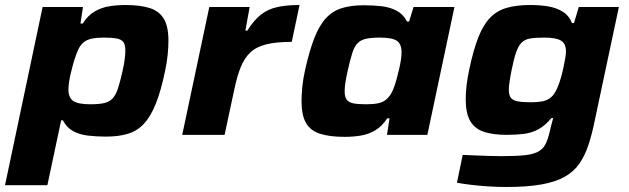

<svg xmlns="http://www.w3.org/2000/svg" viewBox="-35 -538 2509 766"><path d="M-15 201 135 -510H296L286 -444H295Q316 -477 343 -492.5Q370 -508 401 -513Q432 -518 465 -518Q526 -518 563.5 -505.5Q601 -493 619 -462.5Q637 -432 637 -376Q637 -351 634 -320Q631 -289 623 -252Q607 -175 586.5 -124Q566 -73 539.5 -44.5Q513 -16 476 -4.5Q439 7 388 7Q350 7 316 3Q282 -1 256.5 -15Q231 -29 216 -58H209L154 201ZM325 -122Q359 -122 379.5 -126.5Q400 -131 413 -144Q426 -157 435 -183.5Q444 -210 454 -255Q460 -282 462.5 -301.5Q465 -321 465 -336Q465 -360 457 -370.5Q449 -381 430 -384.5Q411 -388 379 -388Q351 -388 332 -384Q313 -380 301 -371Q289 -362 280 -346Q275 -336 269 -320Q263 -304 257.5 -285Q252 -266 247.5 -246.5Q243 -227 240.5 -210.5Q238 -194 238 -181Q238 -148 257.5 -135Q277 -122 325 -122Z M692 0 800 -510H961L944 -416H952Q978 -458 1006.5 -480Q1035 -502 1072 -510Q1109 -518 1160 -518L1129 -371Q1067 -371 1027 -361Q987 -351 963.5 -328.5Q940 -306 925.5 -270.5Q911 -235 900 -182L861 0Z M1340 8Q1280 8 1241.5 -4.5Q1203 -17 1185.5 -48Q1168 -79 1168 -134Q1168 -159 1171 -190.5Q1174 -222 1182 -258Q1199 -335 1219 -386Q1239 -437 1265.5 -465.5Q1292 -494 1328.5 -505.5Q1365 -517 1416 -517Q1455 -517 1488.5 -513Q1522 -509 1548 -495Q1574 -481 1589 -452H1597L1615 -510H1778L1670 0H1509L1519 -66H1510Q1489 -34 1462 -18Q1435 -2 1404 3Q1373 8 1340 8ZM1426 -122Q1455 -122 1473.5 -126Q1492 -130 1504 -139.5Q1516 -149 1525 -164Q1531 -174 1537 -190Q1543 -206 1548 -225Q1553 -244 1557.5 -263Q1562 -282 1564.5 -299Q1567 -316 1567 -329Q1567 -363 1548 -375.5Q1529 -388 1480 -388Q1447 -388 1426 -383.5Q1405 -379 1392 -366Q1379 -353 1370.5 -326.5Q1362 -300 1352 -255Q1346 -228 1343 -208.5Q1340 -189 1340 -174Q1340 -151 1348.5 -140Q1357 -129 1375.5 -125.5Q1394 -122 1426 -122Z M1985 208Q1949 208 1911 205.5Q1873 203 1841 199Q1809 195 1788 191L1811 80Q1833 81 1859 82Q1885 83 1912.5 84Q1940 85 1965 85Q2025 85 2060.5 81Q2096 77 2115.5 65Q2135 53 2144.5 30.5Q2154 8 2162 -29Q2164 -38 2167 -48.5Q2170 -59 2172 -67H2165Q2140 -37 2113.5 -22.5Q2087 -8 2056 -4Q2025 0 1987 0Q1931 0 1894.5 -12.5Q1858 -25 1840.5 -56Q1823 -87 1823 -142Q1823 -168 1826.5 -198Q1830 -228 1838 -265Q1854 -340 1873.5 -389.5Q1893 -439 1920 -467Q1947 -495 1986 -506.5Q2025 -518 2080 -518Q2119 -518 2152 -512.5Q2185 -507 2210 -491.5Q2235 -476 2247 -446H2255L2274 -510H2434L2338 -58Q2327 -3 2312.5 40.5Q2298 84 2276 115.5Q2254 147 2217.5 167.5Q2181 188 2124.5 198Q2068 208 1985 208ZM2083 -130Q2110 -130 2128 -133.5Q2146 -137 2158.5 -146Q2171 -155 2179 -169Q2186 -180 2192.5 -197Q2199 -214 2204.5 -234Q2210 -254 2214 -273.5Q2218 -293 2220.5 -308.5Q2223 -324 2223 -332Q2223 -364 2203 -376Q2183 -388 2137 -388Q2102 -388 2080.5 -384.5Q2059 -381 2046 -368Q2033 -355 2024 -329Q2015 -303 2006 -258Q2001 -233 1998 -212.5Q1995 -192 1995 -181Q1995 -158 2003.5 -147.5Q2012 -137 2031.5 -133.5Q2051 -130 2083 -130Z"/></svg>

Font: Saira Thin Expanded
Style: Bold Italic
Weight: 700
Width: 7
Italic angle: -12°
Version: Version 1.101